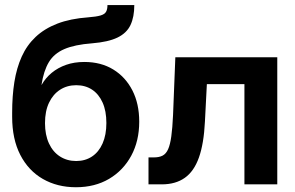

<svg xmlns="http://www.w3.org/2000/svg" viewBox="-20 -748 1198 779"><path d="M288.1 11.7Q212.4 11.7 153.8 -22Q95.2 -55.7 62.3 -119.6Q29.3 -183.6 29.3 -274.4V-291Q29.3 -358.4 38.3 -415.3Q47.4 -472.2 68.1 -518.3Q88.9 -564.5 124.5 -598.1Q160.2 -631.8 212.6 -652.1Q265.1 -672.4 337.9 -677.7Q370.6 -680.2 387.5 -685.1Q404.3 -689.9 410.2 -700Q416 -710 416 -727.5H524.9Q524.9 -679.2 509.5 -646.5Q494.1 -613.8 456.8 -595.7Q419.4 -577.6 354 -572.3Q282.7 -566.9 241 -548.8Q199.2 -530.8 178.2 -495.8Q157.2 -460.9 148.4 -403.8H148.9Q165 -432.1 189.9 -452.6Q214.8 -473.1 248 -484.9Q281.2 -496.6 322.3 -496.6Q389.6 -496.6 439.5 -466.1Q489.3 -435.5 517.1 -381.3Q544.9 -327.1 544.9 -254.4Q544.9 -176.3 512.5 -116.2Q480 -56.2 422.4 -22.2Q364.7 11.7 288.1 11.7ZM289.1 -94.7Q325.7 -94.7 353.3 -113Q380.9 -131.3 396.2 -166Q411.6 -200.7 411.6 -249Q411.6 -297.9 396.2 -332Q380.9 -366.2 353.5 -384.3Q326.2 -402.3 289.1 -402.3Q252.4 -402.3 223.9 -384Q195.3 -365.7 179 -331.5Q162.6 -297.4 162.6 -248.5Q162.6 -200.7 178.7 -166Q194.8 -131.3 223.6 -113Q252.4 -94.7 289.1 -94.7Z M582.5 0V-109.4H605Q626 -109.4 639.9 -116.7Q653.8 -124 662.1 -142.6Q670.4 -161.1 675 -194.6Q679.7 -228 682.1 -281.2L691.4 -515.6H1105V0H971.7V-406.7H819.3L811.5 -255.4Q807.1 -165 787.1 -108.9Q767.1 -52.7 729.7 -26.4Q692.4 0 636.2 0Z"/></svg>

Font: Inter Cardless Display
Style: Bold
Weight: 700
Designer: Rasmus Andersson
Foundry: rsms
Version: Version 4.001;git-9221beed3